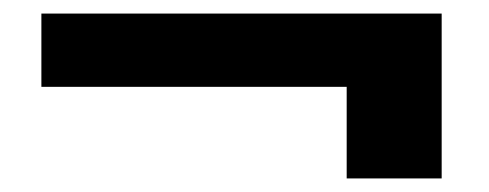

<svg xmlns="http://www.w3.org/2000/svg" viewBox="-20 -458 721 283"><path d="M41 -438V-330H491V-195H631V-438Z"/></svg>

Font: Poppins SemiBold
Style: Regular
Weight: 600
Designer: Ninad Kale (Devanagari), Jonny Pinhorn (Latin)
Foundry: Indian Type Foundry
Version: 4.004